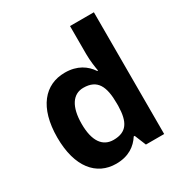

<svg xmlns="http://www.w3.org/2000/svg" viewBox="-177 -960 988 1038"><g transform="rotate(-30 316.5 -441.0)"><path d="M251 -56C330 -56 377 -92 406 -137H412L441 -66H555V-826H406V-651C406 -608 413 -563 417 -542H412C382 -587 333 -622 255 -622C130 -622 45 -525 45 -338C45 -153 129 -56 251 -56ZM303 -175C235 -175 196 -229 196 -336C196 -443 235 -501 301 -501C389 -501 416 -443 416 -337V-321C414 -223 385 -175 303 -175Z"/></g></svg>

Font: Noto Sans Malayalam UI
Style: Bold
Weight: 700
Designer: Jelle Bosma - Monotype Design Team
Foundry: Monotype Imaging Inc.
Version: Version 2.104